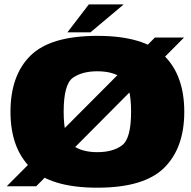

<svg xmlns="http://www.w3.org/2000/svg" viewBox="-20 -844 865 870"><path d="M10.5 0H144L814 -674H682ZM421 6.5Q632.5 6.5 723.8 -83.5Q815 -173.5 815 -337.5Q815 -502 723.8 -591.8Q632.5 -681.5 421 -681.5Q209 -681.5 118.2 -592Q27.5 -502.5 27.5 -337.5Q27.5 -173.5 118.8 -83.5Q210 6.5 421 6.5ZM421 -154.5Q352 -154.5 310.2 -184.8Q268.5 -215 268.5 -337.5Q268.5 -462 310.2 -491.5Q352 -521 421 -521Q490.5 -521 532.2 -491.5Q574 -462 574 -337.5Q574 -215 532.2 -184.8Q490.5 -154.5 421 -154.5ZM285.5 -697.5H390L540.5 -824H382.5Z"/></svg>

Font: Anybody SemiExpanded Black
Style: Regular
Weight: 900
Width: 6
Version: Version 1.113;gftools[0.9.25]